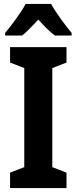

<svg xmlns="http://www.w3.org/2000/svg" viewBox="-20 -953 389 973"><path d="M239 -933H110C89 -893 39 -825 6 -786V-773H92C116 -792 143 -820 174 -854C204 -821 231 -793 258 -773H343V-786C306 -831 263 -889 239 -933ZM317 0V-78L245 -106V-608L317 -636V-714H31V-636L103 -608V-106L31 -78V0Z"/></svg>

Font: Noto Sans Hebrew Condensed
Style: Bold
Weight: 700
Width: 3
Designer: Monotype Design Team
Foundry: Monotype Imaging Inc.
Version: Version 2.004